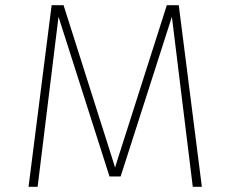

<svg xmlns="http://www.w3.org/2000/svg" viewBox="-20 -720 890 740"><path d="M413 -40 434 -108 623 -700H649L644 -660L445 -40ZM90 0 179 -700H211L125 0ZM402 -40 204 -660 201 -700H225L413 -108L434 -40ZM723 0 637 -700H669L758 0Z"/></svg>

Font: Trispace Thin Thin
Style: Regular
Weight: 250
Version: Version 1.210